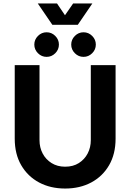

<svg xmlns="http://www.w3.org/2000/svg" viewBox="-20 -1076 752 1108"><path d="M356 12Q271 12 205.5 -23Q140 -58 102.5 -122.5Q65 -187 65 -276V-700H208V-267Q208 -225 226 -190.5Q244 -156 277.5 -135Q311 -114 356 -114Q402 -114 435 -135Q468 -156 486 -190.5Q504 -225 504 -267V-700H647V-276Q647 -187 609.5 -122.5Q572 -58 506.5 -23Q441 12 356 12ZM462 -747.8Q433.1 -747.8 412.1 -768.8Q391 -789.9 391 -818.8Q391 -847.6 412.1 -868.7Q433.1 -889.7 462 -889.7Q490.9 -889.7 511.9 -868.7Q533 -847.6 533 -818.8Q533 -789.9 511.9 -768.8Q490.9 -747.8 462 -747.8ZM249 -747.8Q220.1 -747.8 199.1 -768.8Q178 -789.9 178 -818.8Q178 -847.6 199.1 -868.7Q220.1 -889.7 249 -889.7Q277.9 -889.7 298.9 -868.7Q320 -847.6 320 -818.8Q320 -789.9 298.9 -768.8Q277.9 -747.8 249 -747.8ZM282 -933 198 -1056H309L355 -988L402 -1056H513L429 -933Z"/></svg>

Font: MuseoModerno SemiBold
Style: Regular
Weight: 600
Designer: Pablo Cosgaya, Héctor Gatti, Marcela Romero, and the Authors of The MuseoModerno Project.
Foundry: Omnibus-Type Team
Version: Version 1.001